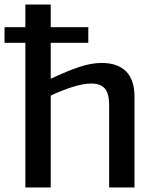

<svg xmlns="http://www.w3.org/2000/svg" viewBox="-41 -828 682 848"><path d="M-21 -708H71V-808H183V-708H349V-639H183V-480Q257 -515 310 -532.5Q363 -550 408 -550Q478 -550 515.5 -513Q553 -476 553 -401V0H441V-364Q441 -415 422 -437Q403 -459 362 -459Q327 -459 281 -444.5Q235 -430 183 -406V0H71V-639H-21Z"/></svg>

Font: Encode Sans Normal
Style: Medium
Weight: 500
Designer: Pablo Impallari, Andres Torresi
Foundry: Pablo Impallari, Andres Torresi
Version: Version 1.000; ttfautohint (v1.00) -l 8 -r 50 -G 200 -x 14 -